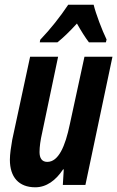

<svg xmlns="http://www.w3.org/2000/svg" viewBox="-20 -786 498 816"><path d="M151 -617 149 -606H224C248 -625 276 -652 307 -686C325 -654 342 -627 358 -606H430L433 -618C414 -657 387 -728 378 -766H270C236 -715 195 -663 151 -617ZM130 10C177 10 217 -19 248 -66H251L247 0H343L458 -545H339L277 -259C257 -162 228 -98 181 -98C158 -98 148 -114 148 -140C148 -162 152 -191 159 -221L227 -545H108L32 -192C27 -163 22 -131 22 -107C22 -33 60 10 130 10Z"/></svg>

Font: Noto Sans ExtraCondensed
Style: Bold Italic
Weight: 700
Width: 2
Italic angle: -12°
Designer: Monotype Design Team
Foundry: Monotype Imaging Inc.
Version: Version 2.013